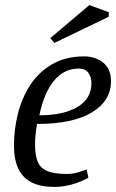

<svg xmlns="http://www.w3.org/2000/svg" viewBox="-20 -727 457 756"><path d="M194 9Q140 9 105 -8.5Q70 -26 52.5 -62Q35 -98 35 -155Q35 -217 50.5 -279Q66 -341 99 -392Q132 -443 185 -474Q238 -505 312 -505Q354 -505 385.5 -481Q417 -457 417 -407Q417 -330 342 -284.5Q267 -239 126 -239Q122 -217 120 -196.5Q118 -176 118 -159Q118 -113 129.5 -88Q141 -63 168.5 -52.5Q196 -42 244 -42Q263 -42 283.5 -47.5Q304 -53 321 -60L328 -27Q295 -9 260.5 0Q226 9 194 9ZM135 -273Q229 -273 284.5 -305.5Q340 -338 340 -400Q340 -423 328 -440Q316 -457 290 -457Q232 -457 192.5 -409Q153 -361 135 -273ZM194 -558 178 -577 332 -707 408 -679V-661Z"/></svg>

Font: Manuale
Style: Italic
Weight: 400
Italic angle: -11°
Designer: Eduardo Tunni / Pablo Cosgaya
Foundry: Eduardo Tunni / Pablo Cosgaya
Version: Version 1.002